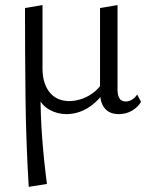

<svg xmlns="http://www.w3.org/2000/svg" viewBox="-20 -440 583 749"><path d="M92.1 289Q81.5 114.5 79.5 -59.9Q77.5 -234.2 77.5 -408.7L145.8 -420.2V-173.9Q145.8 -114.4 173.4 -80Q201 -45.7 250.8 -45.7Q275.9 -45.7 303.4 -55.8Q330.8 -65.8 354.9 -87.4Q379 -109 392.5 -143.7L411.3 -127.8Q392.9 -83.8 365.3 -54.1Q337.7 -24.5 305.5 -9.6Q273.4 5.2 239.4 5.2Q204.4 5.2 173.7 -11.5Q143 -28.1 127.3 -63.6L138.1 -73.9Q137.9 10.5 144.7 100.2Q151.5 189.9 163.1 277.5ZM443 5.2Q419.4 5.2 403.2 -4.7Q387.1 -14.5 378.6 -33.7Q370.2 -52.9 370.2 -80.2V-408.7L438.5 -420.2V-90.5Q438.5 -67.7 446.3 -55.9Q454.1 -44.1 470.7 -44.1Q482.5 -44.1 494.4 -51Q506.4 -58 515.2 -71.3L530.2 -42.8Q517.6 -21.4 494.7 -8.1Q471.7 5.2 443 5.2Z"/></svg>

Font: Ysabeau
Style: Bold
Weight: 700
Designer: Christian Thalmann (Catharsis Fonts)
Version: Version 2.000;gftools[0.9.27.dev2+g8671c4b]